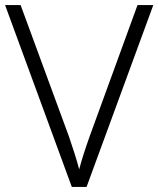

<svg xmlns="http://www.w3.org/2000/svg" viewBox="-20 -785 622 754"><path d="M582 -765H520L333 -252C314 -199 301 -158 291 -120C281 -158 267 -202 250 -251L61 -765H0L262 -51H320Z"/></svg>

Font: Noto Sans Tamil UI Light
Style: Regular
Weight: 300
Designer: Jelle Bosma - Monotype Design Team
Foundry: Monotype Imaging Inc.
Version: Version 2.004